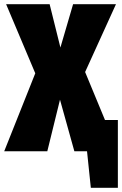

<svg xmlns="http://www.w3.org/2000/svg" viewBox="-32 -716 578 909"><path d="M465 -148H526V173H398L380 0H320L252 -244L192 0H-12L135 -369L-3 -696H203L254 -491L314 -696H517L371 -375Z"/></svg>

Font: Fira Sans Extra Condensed Black
Style: Regular
Weight: 900
Width: 1
Designer: Carrois Corporate & Edenspiekermann AG
Foundry: Carrois Corporate GbR & Edenspiekermann AG
Version: Version 4.203